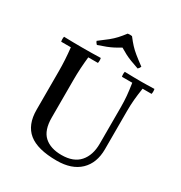

<svg xmlns="http://www.w3.org/2000/svg" viewBox="-213 -1075 1166 1240"><g transform="rotate(30 369.5 -455.0)"><path d="M390 15Q247 15 180.5 -39Q114 -93 114 -205V-490Q114 -535 111.5 -577.5Q109 -620 104 -665H32Q28 -684 32 -702Q67 -701 101 -700.5Q135 -700 169 -700Q204 -700 238 -700.5Q272 -701 306 -702Q310 -684 306 -665H234Q229 -620 226.5 -577.5Q224 -535 224 -490V-210Q224 -116 270 -74Q316 -32 399 -32Q488 -32 532.5 -82.5Q577 -133 577 -219V-490Q577 -535 573.5 -574Q570 -613 562 -665H485Q481 -684 485 -702Q520 -701 551.5 -700.5Q583 -700 602 -700Q619 -700 645.5 -700.5Q672 -701 706 -702Q710 -684 706 -665H639Q631 -613 627.5 -574Q624 -535 624 -490V-205Q624 -102 563 -43.5Q502 15 390 15ZM546 -762Q510 -774 484.5 -784Q459 -794 438 -805Q417 -816 394 -830Q371 -816 350 -805Q329 -794 303.5 -784Q278 -774 242 -762Q231 -772 227 -784Q269 -815 293.5 -835Q318 -855 336.5 -875Q355 -895 378 -925Q394 -928 410 -925Q433 -895 451.5 -875Q470 -855 494.5 -835Q519 -815 561 -784Q557 -772 546 -762Z"/></g></svg>

Font: Poltawski Nowy
Style: Regular
Weight: 400
Designer: Adam Pótawski, Mateusz Machalski, Borys Kosmynka, Ania Wieluska
Foundry: Capitalics.wtf
Version: Version 1.001;gftools[0.9.25]